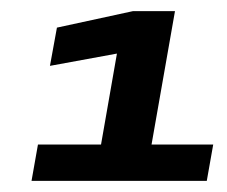

<svg xmlns="http://www.w3.org/2000/svg" viewBox="-20 -699 406 344"><path d="M36.5 -375H350.5L362 -440H251.5L293.5 -679H218L82 -649.5L69.5 -581L189.5 -603L161 -440H48Z"/></svg>

Font: Anybody UltraCondensed Thin ExtraBold
Style: Italic
Weight: 800
Italic angle: -10°
Version: Version 1.111